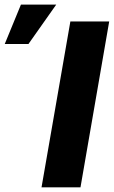

<svg xmlns="http://www.w3.org/2000/svg" viewBox="-117 -803 488 823"><path d="M351.1 -710.9 228 0H61L184.6 -710.9ZM-96.7 -614.3 -27.3 -783.2H124L4.9 -614.3Z"/></svg>

Font: Roboto Black
Style: Italic
Weight: 900
Italic angle: -12°
Designer: Christian Robertson
Foundry: Google
Version: Version 3.0; 2020